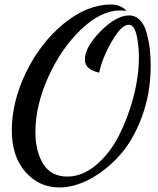

<svg xmlns="http://www.w3.org/2000/svg" viewBox="-20 -739 695 846"><path d="M32 -164Q32 -290 94.5 -419.5Q157 -549 260 -634Q363 -719 470 -719Q511 -719 538 -691Q522 -693 509 -693Q425 -693 337 -609Q249 -525 192.5 -399Q136 -273 136 -158Q136 -72 170.5 -16.5Q205 39 277 39Q343 39 403.5 -12Q464 -63 504 -141.5Q544 -220 568 -311.5Q592 -403 592 -486Q592 -541 581.5 -585.5Q571 -630 547 -630Q515 -630 472.5 -556.5Q430 -483 417 -419Q354 -432 354 -477Q354 -531 423 -601Q492 -671 549 -671Q577 -671 597 -650Q617 -629 626.5 -593.5Q636 -558 640 -523Q644 -488 644 -450Q644 -328 605 -223.5Q566 -119 506 -53Q446 13 376.5 50Q307 87 242 87Q152 87 92 18.5Q32 -50 32 -164Z"/></svg>

Font: TypoPRO Dancing Script
Style: Bold
Weight: 700
Designer: Pablo Impallari
Foundry: Pablo Impallari. www.impallari.com Igino Marini. www.ikern.com
Version: Version 1.002